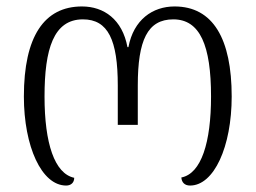

<svg xmlns="http://www.w3.org/2000/svg" viewBox="-20 -567 792 595"><path d="M185 8C200 8 210 -1 210 -16C149 -29 118 -123 118 -268C118 -415 146 -507 237 -507C315 -507 345 -443 345 -302V-180H407V-302C407 -442 437 -507 517 -507C600 -507 634 -426 634 -268C634 -126 604 -29 542 -17C543 -2 552 8 569 8C643 8 698 -112 698 -268C698 -447 640 -547 521 -547C453 -547 394 -506 378 -421H375C359 -507 302 -547 234 -547C117 -547 54 -454 54 -268C54 -113 109 8 185 8Z"/></svg>

Font: Noto Serif Georgian SemiCondensed Light
Style: Regular
Weight: 300
Width: 4
Designer: Monotype Design Team, Akaki Razmadze
Foundry: Google LLC
Version: Version 2.003